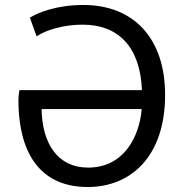

<svg xmlns="http://www.w3.org/2000/svg" viewBox="-20 -732 739 771"><path d="M58 -370C56 -360 54 -342 54 -332C54 -98 156 19 332 19C505 19 643 -103 643 -351C643 -579 516 -712 315 -712C206 -712 132 -681 100 -661L127 -586C165 -612 236 -633 312 -633C454 -633 543 -545 550 -370ZM549 -294C540 -184 478 -59 334 -59C210 -59 149 -158 147 -294Z"/></svg>

Font: Repo
Style: Regular
Weight: 400
Designer: Stefan Peev
Foundry: Context Ltd
Version: Version 0.000